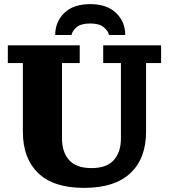

<svg xmlns="http://www.w3.org/2000/svg" viewBox="-20 -902 819 932"><path d="M388 10Q240 10 165.5 -61.5Q91 -133 91 -263V-596H18V-682H367V-596H281V-230Q281 -163 316 -124.5Q351 -86 424 -86Q497 -86 532 -124.5Q567 -163 567 -230V-596H481V-682H762V-596H689V-263Q689 -133 613 -61.5Q537 10 388 10ZM248 -732Q248 -796 292 -839Q336 -882 418 -882Q499 -882 543.5 -839Q588 -796 588 -732H509Q505 -752 483.5 -770Q462 -788 418 -788Q373 -788 352 -770Q331 -752 327 -732Z"/></svg>

Font: Montagu Slab 144pt
Style: Bold
Weight: 700
Designer: Florian Karsten
Foundry: Florian Karsten
Version: Version 1.000